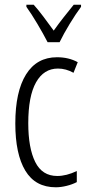

<svg xmlns="http://www.w3.org/2000/svg" viewBox="-20 -785 370 815"><path d="M217 10Q130 10 87.5 -60.5Q45 -131 45 -261Q45 -396 90.5 -469Q136 -542 222 -542Q272 -542 310 -521L292 -476Q260 -494 226 -494Q166 -494 133 -435.5Q100 -377 100 -262Q100 -157 129.5 -97.5Q159 -38 223 -38Q262 -38 306 -59V-12Q287 -2 262.5 4Q238 10 217 10ZM182 -606Q164 -641 138.5 -684Q113 -727 92 -756V-765H123Q142 -744 164.5 -714Q187 -684 208 -655Q230 -686 249 -710Q268 -734 293 -765H324V-756Q301 -725 275.5 -683Q250 -641 233 -606Z"/></svg>

Font: Noto Sans Thai ExtCond Light
Style: Regular
Weight: 300
Width: 2
Designer: Monotype Design Team
Foundry: Monotype Imaging Inc.
Version: Version 2.002; ttfautohint (v1.8.4.7-5d5b)